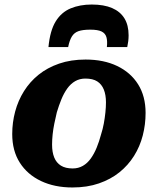

<svg xmlns="http://www.w3.org/2000/svg" viewBox="-20 -814 698 848"><path d="M385 -794Q333 -794 292 -777Q251 -760 226 -719.5Q201 -679 194 -606H281Q287 -636 297.5 -653Q308 -670 327 -676.5Q346 -683 379 -683Q412 -683 428.5 -675Q445 -667 450 -650Q455 -633 452 -606H542Q545 -620 546.5 -632.5Q548 -645 548 -658Q548 -703 529.5 -733Q511 -763 475 -778.5Q439 -794 385 -794ZM426 -219Q434 -244 438.5 -268.5Q443 -293 445.5 -317Q448 -341 448 -362Q448 -395 438.5 -418.5Q429 -442 409.5 -454.5Q390 -467 357 -467Q332 -467 312 -455.5Q292 -444 277 -423Q262 -402 251 -375Q240 -348 231 -318Q225 -293 220 -268.5Q215 -244 212.5 -220.5Q210 -197 210 -175Q210 -142 219.5 -118.5Q229 -95 249 -82.5Q269 -70 301 -70Q326 -70 346 -81.5Q366 -93 381 -114Q396 -135 407 -162Q418 -189 426 -219ZM34 -222Q34 -273 47 -321.5Q60 -370 86 -411.5Q112 -453 150.5 -484Q189 -515 241 -533Q293 -551 358 -551Q438 -551 497.5 -522.5Q557 -494 590 -441.5Q623 -389 623 -315Q623 -264 610.5 -215.5Q598 -167 572 -125.5Q546 -84 507.5 -53Q469 -22 417 -4Q365 14 300 14Q221 14 161 -14.5Q101 -43 67.5 -95.5Q34 -148 34 -222Z"/></svg>

Font: Roboto Serif
Style: Bold Italic
Weight: 700
Italic angle: -10°
Designer: Greg Gazdowicz
Foundry: Commercial Type
Version: Version 1.008